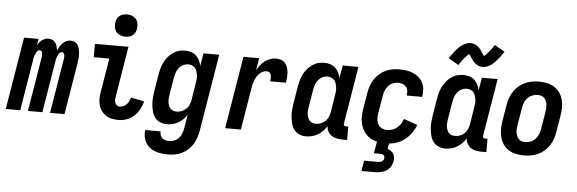

<svg xmlns="http://www.w3.org/2000/svg" viewBox="-74 -956 4131 1374"><g transform="rotate(5 1991.5 -269.0)"><path d="M-17 0 69 -520H173L165 -473Q171 -484 179 -494Q187 -504 197.5 -512Q208 -520 220 -524Q232 -528 244 -528H245Q260 -528 273 -521.5Q286 -515 294.5 -503.5Q303 -492 306.5 -477.5Q310 -463 312 -449Q318 -463 326.5 -477Q335 -491 346.5 -503Q358 -515 373 -521.5Q388 -528 403 -528H404Q420 -528 434 -520.5Q448 -513 455.5 -500Q463 -487 466.5 -472Q470 -457 471 -441Q472 -425 471 -408.5Q470 -392 467 -375L405 0H301L366 -393Q367 -400 367.5 -407.5Q368 -415 366.5 -422Q365 -429 360 -434.5Q355 -440 347 -440Q340 -440 333 -433.5Q326 -427 322.5 -420Q319 -413 316 -405Q313 -397 311 -389.5Q309 -382 307.5 -374Q306 -366 305 -358L246 0H142L207 -393Q208 -400 208 -407.5Q208 -415 207 -422Q206 -429 201 -434.5Q196 -440 188 -440Q181 -440 174 -433.5Q167 -427 163.5 -420Q160 -413 157 -405Q154 -397 152 -389.5Q150 -382 148.5 -374Q147 -366 146 -358L87 0Z M794 8Q769 8 746 3.5Q723 -1 704 -13Q685 -25 671.5 -43Q658 -61 651.5 -83.5Q645 -106 645 -130Q645 -154 649 -178L690 -424H578V-520H819L760 -162Q758 -150 757 -137.5Q756 -125 760 -114Q764 -103 772.5 -95.5Q781 -88 794 -88Q807 -88 820.5 -94Q834 -100 843.5 -110.5Q853 -121 859 -134Q865 -147 868 -160L965 -140Q957 -111 942.5 -83.5Q928 -56 905 -34.5Q882 -13 852.5 -2.5Q823 8 794 8ZM789 -590Q770 -590 753 -597Q736 -604 724.5 -618Q713 -632 710.5 -651Q708 -670 711 -689Q713 -703 720 -715Q727 -727 738.5 -735.5Q750 -744 763.5 -747Q777 -750 790 -750Q809 -750 826.5 -743Q844 -736 855 -722Q866 -708 869 -689Q872 -670 868 -651Q866 -637 859 -625Q852 -613 840.5 -604.5Q829 -596 815.5 -593Q802 -590 789 -590Z M1168 223Q1144 223 1120.5 220Q1097 217 1075 209Q1053 201 1035.5 187Q1018 173 1006.5 153.5Q995 134 991 110.5Q987 87 990 63H1101Q1100 77 1104 90Q1108 103 1118 111.5Q1128 120 1141 123.5Q1154 127 1168 127Q1187 127 1206.5 118.5Q1226 110 1239 94.5Q1252 79 1258.5 60Q1265 41 1268 22L1284 -74Q1273 -55 1257.5 -39.5Q1242 -24 1222.5 -13Q1203 -2 1182 3Q1161 8 1141 8Q1115 8 1092.5 -1.5Q1070 -11 1055.5 -29.5Q1041 -48 1034.5 -72Q1028 -96 1025.5 -120.5Q1023 -145 1025 -171Q1027 -197 1031 -222L1051 -342Q1055 -365 1061 -387Q1067 -409 1077.5 -430Q1088 -451 1103.5 -469.5Q1119 -488 1138.5 -502Q1158 -516 1180.5 -522Q1203 -528 1225 -528Q1248 -528 1269 -521.5Q1290 -515 1305 -500.5Q1320 -486 1329.5 -467Q1339 -448 1342 -427L1358 -520H1471L1379 37Q1374 62 1366 86.5Q1358 111 1344 133Q1330 155 1310 173Q1290 191 1266.5 202.5Q1243 214 1218 218.5Q1193 223 1168 223ZM1202 -88Q1220 -88 1238 -94.5Q1256 -101 1270 -114.5Q1284 -128 1291.5 -145.5Q1299 -163 1302 -180L1321 -300Q1324 -315 1325.5 -330Q1327 -345 1325 -359Q1323 -373 1319 -386.5Q1315 -400 1306.5 -410.5Q1298 -421 1284.5 -426.5Q1271 -432 1257 -432Q1238 -432 1220 -423Q1202 -414 1189.5 -398Q1177 -382 1171 -363.5Q1165 -345 1162 -327L1142 -207Q1140 -193 1138.5 -179.5Q1137 -166 1138.5 -153Q1140 -140 1144 -128Q1148 -116 1156.5 -106.5Q1165 -97 1177 -92.5Q1189 -88 1202 -88Z M1559 0 1645 -520H1758L1743 -431Q1753 -451 1767 -469Q1781 -487 1799 -500.5Q1817 -514 1838 -521Q1859 -528 1880 -528Q1899 -528 1916 -522Q1933 -516 1944.5 -502.5Q1956 -489 1961.5 -472Q1967 -455 1968.5 -436.5Q1970 -418 1968.5 -399.5Q1967 -381 1964 -362H1851Q1852 -373 1853 -384.5Q1854 -396 1851.5 -406.5Q1849 -417 1840.5 -424.5Q1832 -432 1821 -432Q1807 -432 1792.5 -425.5Q1778 -419 1767 -408Q1756 -397 1748.5 -383.5Q1741 -370 1735.5 -355.5Q1730 -341 1726.5 -326.5Q1723 -312 1721 -298L1672 0Z M2141 8Q2115 8 2092.5 -1.5Q2070 -11 2055.5 -29.5Q2041 -48 2034.5 -72Q2028 -96 2025.5 -120.5Q2023 -145 2025 -171Q2027 -197 2031 -222L2051 -342Q2055 -365 2061 -387Q2067 -409 2077.5 -430Q2088 -451 2103.5 -469.5Q2119 -488 2138.5 -502Q2158 -516 2180.5 -522Q2203 -528 2225 -528Q2248 -528 2269 -521.5Q2290 -515 2305 -500.5Q2320 -486 2329.5 -467Q2339 -448 2342 -427L2358 -520H2471L2403 -108Q2402 -104 2402.5 -100Q2403 -96 2405.5 -93Q2408 -90 2411.5 -89Q2415 -88 2419 -88H2436V8H2403Q2382 8 2361.5 4Q2341 0 2324.5 -11Q2308 -22 2298 -40Q2288 -58 2288 -79Q2277 -60 2260.5 -43Q2244 -26 2224.5 -14.5Q2205 -3 2183.5 2.5Q2162 8 2141 8ZM2202 -88Q2220 -88 2238 -94.5Q2256 -101 2270 -114.5Q2284 -128 2291.5 -145.5Q2299 -163 2302 -180L2321 -300Q2324 -315 2325.5 -330Q2327 -345 2325 -359Q2323 -373 2319 -386.5Q2315 -400 2306.5 -410.5Q2298 -421 2284.5 -426.5Q2271 -432 2257 -432Q2238 -432 2220 -423Q2202 -414 2189.5 -398Q2177 -382 2171 -363.5Q2165 -345 2162 -327L2142 -207Q2140 -193 2138.5 -179.5Q2137 -166 2138.5 -153Q2140 -140 2144 -128Q2148 -116 2156.5 -106.5Q2165 -97 2177 -92.5Q2189 -88 2202 -88Z M2557 220 2570 145H2670Q2677 145 2683.5 143.5Q2690 142 2696 139Q2702 136 2706.5 130Q2711 124 2712 118Q2713 111 2711.5 104Q2710 97 2705 93Q2700 89 2693 87.5Q2686 86 2679 86H2635L2650 1Q2626 -4 2605.5 -15.5Q2585 -27 2569.5 -43.5Q2554 -60 2544.5 -81Q2535 -102 2530 -125Q2525 -148 2526 -173Q2527 -198 2531 -222L2551 -342Q2555 -367 2563.5 -391.5Q2572 -416 2586.5 -438Q2601 -460 2621.5 -478.5Q2642 -497 2666 -508Q2690 -519 2715 -523.5Q2740 -528 2764 -528Q2790 -528 2815 -524.5Q2840 -521 2862.5 -511.5Q2885 -502 2903.5 -486.5Q2922 -471 2933 -449.5Q2944 -428 2946.5 -403Q2949 -378 2945 -352L2944 -346H2833V-349Q2836 -365 2833.5 -381.5Q2831 -398 2821 -409.5Q2811 -421 2796 -426.5Q2781 -432 2764 -432Q2745 -432 2726 -424Q2707 -416 2693 -400Q2679 -384 2672 -365Q2665 -346 2662 -327L2642 -207Q2638 -185 2638.5 -164Q2639 -143 2648 -125Q2657 -107 2675.5 -97.5Q2694 -88 2715 -88Q2733 -88 2751.5 -94Q2770 -100 2785.5 -113Q2801 -126 2811.5 -143Q2822 -160 2828 -177L2927 -143Q2916 -114 2897 -86.5Q2878 -59 2853 -38.5Q2828 -18 2797.5 -6.5Q2767 5 2737 7L2730 47Q2743 51 2754.5 58.5Q2766 66 2772.5 77Q2779 88 2781 102Q2783 116 2780 131Q2777 151 2766 169.5Q2755 188 2736.5 199.5Q2718 211 2697.5 215.5Q2677 220 2657 220Z M3141 8Q3115 8 3092.5 -1.5Q3070 -11 3055.5 -29.5Q3041 -48 3034.5 -72Q3028 -96 3025.5 -120.5Q3023 -145 3025 -171Q3027 -197 3031 -222L3051 -342Q3055 -365 3061 -387Q3067 -409 3077.5 -430Q3088 -451 3103.5 -469.5Q3119 -488 3138.5 -502Q3158 -516 3180.5 -522Q3203 -528 3225 -528Q3248 -528 3269 -521.5Q3290 -515 3305 -500.5Q3320 -486 3329.5 -467Q3339 -448 3342 -427L3358 -520H3471L3403 -108Q3402 -104 3402.5 -100Q3403 -96 3405.5 -93Q3408 -90 3411.5 -89Q3415 -88 3419 -88H3436V8H3403Q3382 8 3361.5 4Q3341 0 3324.5 -11Q3308 -22 3298 -40Q3288 -58 3288 -79Q3277 -60 3260.5 -43Q3244 -26 3224.5 -14.5Q3205 -3 3183.5 2.5Q3162 8 3141 8ZM3202 -88Q3220 -88 3238 -94.5Q3256 -101 3270 -114.5Q3284 -128 3291.5 -145.5Q3299 -163 3302 -180L3321 -300Q3324 -315 3325.5 -330Q3327 -345 3325 -359Q3323 -373 3319 -386.5Q3315 -400 3306.5 -410.5Q3298 -421 3284.5 -426.5Q3271 -432 3257 -432Q3238 -432 3220 -423Q3202 -414 3189.5 -398Q3177 -382 3171 -363.5Q3165 -345 3162 -327L3142 -207Q3140 -193 3138.5 -179.5Q3137 -166 3138.5 -153Q3140 -140 3144 -128Q3148 -116 3156.5 -106.5Q3165 -97 3177 -92.5Q3189 -88 3202 -88ZM3182 -596 3109 -638Q3121 -656 3131.5 -670.5Q3142 -685 3152.5 -697Q3163 -709 3172.5 -719Q3182 -729 3196 -738.5Q3210 -748 3225.5 -754Q3241 -760 3256 -760Q3266 -760 3274.5 -758Q3283 -756 3291.5 -752Q3300 -748 3306.5 -743Q3313 -738 3319.5 -731Q3326 -724 3331 -717Q3336 -710 3340 -703.5Q3344 -697 3349.5 -689.5Q3355 -682 3359 -676Q3363 -678 3368.5 -683Q3374 -688 3377 -691.5Q3380 -695 3383.5 -699.5Q3387 -704 3391.5 -709Q3396 -714 3400.5 -719.5Q3405 -725 3409.5 -731.5Q3414 -738 3419 -745.5Q3424 -753 3430 -761L3503 -719Q3491 -701 3480.5 -686.5Q3470 -672 3459.5 -660Q3449 -648 3439.5 -638Q3430 -628 3416.5 -618.5Q3403 -609 3387.5 -603Q3372 -597 3357 -597Q3347 -597 3338 -599Q3329 -601 3321 -605Q3313 -609 3306 -614Q3299 -619 3293 -626Q3287 -633 3281.5 -640Q3276 -647 3272 -653.5Q3268 -660 3262 -668.5Q3256 -677 3253 -681Q3249 -678 3243.5 -673.5Q3238 -669 3235 -665.5Q3232 -662 3228.5 -657.5Q3225 -653 3220.5 -648Q3216 -643 3211.5 -637.5Q3207 -632 3202.5 -625.5Q3198 -619 3193 -611.5Q3188 -604 3182 -596Z M3706 8Q3676 8 3647.5 2Q3619 -4 3595.5 -19Q3572 -34 3556.5 -56.5Q3541 -79 3533.5 -106.5Q3526 -134 3526.5 -163.5Q3527 -193 3531 -222L3551 -342Q3555 -367 3564 -392Q3573 -417 3587.5 -439Q3602 -461 3623 -479Q3644 -497 3668 -508Q3692 -519 3717 -523.5Q3742 -528 3767 -528Q3797 -528 3825.5 -522Q3854 -516 3877.5 -501Q3901 -486 3917 -463.5Q3933 -441 3940.5 -413.5Q3948 -386 3947.5 -356.5Q3947 -327 3942 -298L3922 -178Q3918 -153 3909.5 -128Q3901 -103 3886 -81Q3871 -59 3850.5 -41Q3830 -23 3806 -12Q3782 -1 3756.5 3.5Q3731 8 3706 8ZM3707 -88Q3726 -88 3746 -96Q3766 -104 3780 -119.5Q3794 -135 3801.5 -154.5Q3809 -174 3812 -193L3832 -313Q3834 -327 3835 -341Q3836 -355 3834.5 -368Q3833 -381 3828 -393Q3823 -405 3814.5 -414.5Q3806 -424 3793 -428Q3780 -432 3766 -432Q3747 -432 3727.5 -424Q3708 -416 3693.5 -400.5Q3679 -385 3672 -365.5Q3665 -346 3662 -327L3642 -207Q3640 -193 3638.5 -179Q3637 -165 3639 -152Q3641 -139 3646 -127Q3651 -115 3659.5 -105.5Q3668 -96 3680.5 -92Q3693 -88 3707 -88Z"/></g></svg>

Font: Iosevka Curly
Style: Bold Italic
Weight: 700
Italic angle: -9°
Monospace: yes
Designer: Belleve Invis
Foundry: Belleve Invis
Version: Version 22.1.2; ttfautohint (v1.8.4)